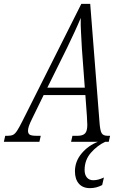

<svg xmlns="http://www.w3.org/2000/svg" viewBox="-70 -734 636 994"><path d="M-50 0 -43 -31H-29Q-13 -31 -2.5 -36Q8 -41 19 -58Q30 -75 47 -109L351 -714H397L445 -103Q448 -59 456 -45Q464 -31 487 -31H500L493 0H298L305 -31H332Q358 -31 370 -43Q382 -55 382 -88Q382 -95 381 -108.5Q380 -122 380 -132L372 -242H156L96 -119Q84 -95 79.5 -81Q75 -67 75 -57Q75 -42 84.5 -36.5Q94 -31 119 -31H141L134 0ZM277 -486 175 -280H369L354 -482Q352 -526 349.5 -565.5Q347 -605 348 -641Q333 -605 316.5 -569.5Q300 -534 277 -486ZM396 240Q358 240 338 216.5Q318 193 318 153Q318 102 352 61Q386 20 437 0H475Q434 19 401 56.5Q368 94 368 146Q368 171 380 185Q392 199 412 199Q427 199 439.5 195.5Q452 192 468 185L459 224Q429 240 396 240Z"/></svg>

Font: Noto Serif ExtraCondensed Light
Style: Italic
Weight: 300
Width: 2
Italic angle: -12°
Designer: Monotype Design Team
Foundry: Monotype Imaging Inc.
Version: Version 2.014; ttfautohint (v1.8.4.7-5d5b)